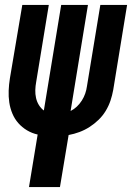

<svg xmlns="http://www.w3.org/2000/svg" viewBox="-20 -550 540 775"><path d="M97 205 132 -7Q109 -12 89 -24Q69 -36 54 -53Q39 -70 30 -91.5Q21 -113 17.5 -136.5Q14 -160 15 -184.5Q16 -209 20 -234L70 -530H177L126 -219Q123 -203 122.5 -186.5Q122 -170 125.5 -154.5Q129 -139 137 -126Q145 -113 157 -104L227 -530H335L265 -102Q279 -109 290.5 -120Q302 -131 310.5 -144.5Q319 -158 324 -172.5Q329 -187 331 -202L385 -530H493L437 -187Q433 -165 426 -144Q419 -123 407 -103Q395 -83 378 -66.5Q361 -50 341.5 -37.5Q322 -25 300.5 -17Q279 -9 257 -5L222 205Z"/></svg>

Font: Iosevka Curly XBdObl
Style: Regular
Weight: 800
Italic angle: -9°
Monospace: yes
Designer: Belleve Invis
Foundry: Belleve Invis
Version: Version 11.1.0; ttfautohint (v1.8.3)